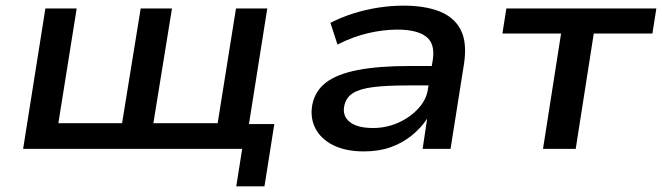

<svg xmlns="http://www.w3.org/2000/svg" viewBox="-20 -528 2348 681"><path d="M818 133 839 0H62L141 -498H252L187 -91H413L479 -498H590L524 -91H752L817 -498H928L863 -88H953L918 133Z M1271 9Q1206 9 1162 -13Q1118 -35 1098.5 -73Q1079 -111 1088 -158Q1098 -206 1136.5 -235.5Q1175 -265 1248.5 -279.5Q1322 -294 1436 -294H1530L1520 -225H1427Q1351 -225 1303.5 -219Q1256 -213 1231.5 -197.5Q1207 -182 1201 -152Q1194 -116 1221 -95Q1248 -74 1303 -74Q1350 -74 1392 -92.5Q1434 -111 1463.5 -143Q1493 -175 1498 -213L1515 -315Q1524 -373 1491.5 -398Q1459 -423 1389 -423Q1340 -423 1286 -410.5Q1232 -398 1177 -370L1152 -447Q1191 -467 1234 -480.5Q1277 -494 1322 -501Q1367 -508 1411 -508Q1487 -508 1539 -487.5Q1591 -467 1614 -422.5Q1637 -378 1626 -303L1578 0H1479L1495 -107Q1474 -75 1441 -48Q1408 -21 1366 -6Q1324 9 1271 9Z M1906 0 1970 -409H1762L1776 -498H2308L2294 -409H2086L2022 0Z"/></svg>

Font: Nunito Sans 7pt SemiExpanded SemiBold
Style: Italic
Weight: 600
Width: 6
Italic angle: -9°
Designer: Vernon Adams
Foundry: Vernon Adams
Version: Version 3.101;gftools[0.9.27]